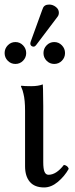

<svg xmlns="http://www.w3.org/2000/svg" viewBox="-25 -804 326 835"><path d="M163.1 -99.1Q163.1 -69.3 168.7 -56.6Q174.3 -43.9 186 -43.9Q219.7 -43.9 252.9 -86.9Q269.5 -84 273.9 -69.8Q256.3 -38.1 227.1 -13.4Q197.8 11.2 167 11.2Q125.5 11.2 104.7 -13.2Q84 -37.6 84 -81.1V-298.8V-321.8Q84 -369.1 77.1 -396Q75.2 -408.2 65.9 -429.2L67.9 -431.2Q79.6 -429.2 110.8 -429.2Q141.1 -429.2 161.1 -437Q161.1 -428.2 162.1 -416Q162.1 -405.3 162.6 -378.9Q163.1 -352.5 163.1 -342.8V-296.9ZM189 -784.2Q204.6 -784.2 217.8 -773.9Q231 -763.7 231 -749Q231 -738.3 225.1 -731L132.8 -608.9Q127 -601.1 121.1 -601.1Q115.2 -601.1 111.1 -604.7Q106.9 -608.4 106.9 -613.8Q106.9 -618.2 108.9 -624L158.2 -759.8Q158.7 -760.7 159.7 -763.4Q160.6 -766.1 161.1 -767.1Q167 -784.2 189 -784.2ZM8.8 -539.8Q-4.9 -553.7 -4.9 -573.2Q-4.9 -592.8 8.8 -606.9Q22.5 -621.1 42 -621.1Q61.5 -621.1 75.2 -606.9Q88.9 -592.8 88.9 -573.2Q88.9 -553.7 75.2 -539.8Q61.5 -525.9 42 -525.9Q22.5 -525.9 8.8 -539.8ZM177.7 -539.8Q164.1 -553.7 164.1 -573.2Q164.1 -592.8 177.7 -606.9Q191.4 -621.1 210.9 -621.1Q230.5 -621.1 244.1 -606.9Q257.8 -592.8 257.8 -573.2Q257.8 -553.7 244.1 -539.8Q230.5 -525.9 210.9 -525.9Q191.4 -525.9 177.7 -539.8Z"/></svg>

Font: Common Serif
Style: Regular
Weight: 400
Designer: Philipp H. Poll, Khaled Hosny
Foundry: Stefan Peev, Context Ltd.
Version: Version 1.026